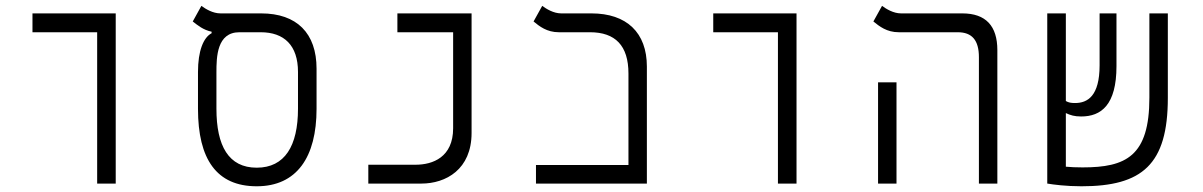

<svg xmlns="http://www.w3.org/2000/svg" viewBox="-20 -632 4142 661"><path d="M314.5 0H378.4V-585.9H91.8V-521H314.5Z M863.8 9.3C1002 9.3 1069.8 -91.3 1069.8 -257.3V-395.5C1069.8 -517.6 1002 -585.9 878.9 -585.9H739.3C712.4 -585.9 688 -601.1 673.3 -611.8L643.6 -558.1C660.6 -544.9 679.7 -528.8 708.5 -522.9V-517.6C680.2 -502.9 661.6 -456.5 661.6 -384.3V-257.3C661.6 -84 725.6 9.3 863.8 9.3ZM863.8 -54.7C767.1 -54.7 725.1 -129.4 725.1 -257.8V-382.8C725.1 -436 726.6 -521 804.2 -521H877.4C958 -521 1005.9 -476.1 1005.9 -384.3V-257.8C1005.9 -129.4 960.4 -54.7 863.8 -54.7Z M1248 0H1430.7C1515.1 0 1603.5 -48.8 1603.5 -174.3V-585.9H1348.1V-521H1540V-190.4C1540 -90.8 1469.7 -64.9 1411.1 -64.9H1248Z M1825.2 0H2207V-402.8C2207 -520 2137.2 -585.9 2016.1 -585.9H1912.1C1885.7 -585.9 1861.3 -601.1 1846.7 -611.8L1816.9 -558.1C1836.9 -541.5 1862.8 -521 1903.8 -521H2011.2C2098.1 -521 2143.6 -475.1 2143.6 -378.9V-64H1825.2Z M2658.2 0H2722.2V-585.9H2435.5V-521H2658.2Z M3350.1 0H3413.6V-459.5C3413.6 -542.5 3374 -585.9 3293 -585.9H3082C3055.7 -585.9 3031.2 -601.1 3016.6 -611.8L2986.8 -558.1C3007.3 -541.5 3032.7 -521 3074.2 -521H3277.3C3326.2 -521 3350.1 -493.7 3350.1 -435.1ZM3002.9 0H3066.4V-348.6H3002.9Z M3703.1 9.3C3912.1 9.3 4000.5 -65.4 4000.5 -294.9V-585.9H3937V-295.9C3937 -93.8 3856 -55.7 3707 -55.7C3685.1 -55.7 3665.5 -56.6 3649.4 -58.1V-242.7C3665 -235.4 3678.7 -231 3702.1 -231C3771 -231 3823.7 -270.5 3823.7 -404.3V-585.9H3765.6V-407.2C3765.6 -301.3 3724.1 -277.3 3681.2 -277.3C3667.5 -277.3 3658.7 -278.8 3649.4 -284.2V-585.9H3585.4V0H3585.9C3605.5 3.4 3649.9 9.3 3703.1 9.3Z"/></svg>

Font: Cascadia Code PL Light
Style: Regular
Weight: 300
Monospace: yes
Designer: Aaron Bell
Foundry: Saja Typeworks
Version: Version 2404.023